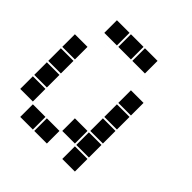

<svg xmlns="http://www.w3.org/2000/svg" viewBox="-184 -834 969 969"><g transform="rotate(45 300.0 -350.0)"><path d="M106 -695Q105 -695 105 -695Q105 -695 105 -694V-606Q105 -605 105 -605Q105 -605 106 -605H194Q195 -605 195 -605Q195 -605 195 -606V-694Q195 -695 195 -695Q195 -695 194 -695ZM206 -695Q205 -695 205 -695Q205 -695 205 -694V-606Q205 -605 205 -605Q205 -605 206 -605H294Q295 -605 295 -605Q295 -605 295 -606V-694Q295 -695 295 -695Q295 -695 294 -695ZM306 -695Q305 -695 305 -695Q305 -695 305 -694V-606Q305 -605 305 -605Q305 -605 306 -605H394Q395 -605 395 -605Q395 -605 395 -606V-694Q395 -695 395 -695Q395 -695 394 -695ZM6 -495Q5 -495 5 -495Q5 -495 5 -494V-406Q5 -405 5 -405Q5 -405 6 -405H94Q95 -405 95 -405Q95 -405 95 -406V-494Q95 -495 95 -495Q95 -495 94 -495ZM406 -495Q405 -495 405 -495Q405 -495 405 -494V-406Q405 -405 405 -405Q405 -405 406 -405H494Q495 -405 495 -405Q495 -405 495 -406V-494Q495 -495 495 -495Q495 -495 494 -495ZM6 -395Q5 -395 5 -395Q5 -395 5 -394V-306Q5 -305 5 -305Q5 -305 6 -305H94Q95 -305 95 -305Q95 -305 95 -306V-394Q95 -395 95 -395Q95 -395 94 -395ZM406 -395Q405 -395 405 -395Q405 -395 405 -394V-306Q405 -305 405 -305Q405 -305 406 -305H494Q495 -305 495 -305Q495 -305 495 -306V-394Q495 -395 495 -395Q495 -395 494 -395ZM6 -295Q5 -295 5 -295Q5 -295 5 -294V-206Q5 -205 5 -205Q5 -205 6 -205H94Q95 -205 95 -205Q95 -205 95 -206V-294Q95 -295 95 -295Q95 -295 94 -295ZM406 -295Q405 -295 405 -295Q405 -295 405 -294V-206Q405 -205 405 -205Q405 -205 406 -205H494Q495 -205 495 -205Q495 -205 495 -206V-294Q495 -295 495 -295Q495 -295 494 -295ZM6 -195Q5 -195 5 -195Q5 -195 5 -194V-106Q5 -105 5 -105Q5 -105 6 -105H94Q95 -105 95 -105Q95 -105 95 -106V-194Q95 -195 95 -195Q95 -195 94 -195ZM306 -195Q305 -195 305 -195Q305 -195 305 -194V-106Q305 -105 305 -105Q305 -105 306 -105H394Q395 -105 395 -105Q395 -105 395 -106V-194Q395 -195 395 -195Q395 -195 394 -195ZM406 -195Q405 -195 405 -195Q405 -195 405 -194V-106Q405 -105 405 -105Q405 -105 406 -105H494Q495 -105 495 -105Q495 -105 495 -106V-194Q495 -195 495 -195Q495 -195 494 -195ZM106 -95Q105 -95 105 -95Q105 -95 105 -94V-6Q105 -5 105 -5Q105 -5 106 -5H194Q195 -5 195 -5Q195 -5 195 -6V-94Q195 -95 195 -95Q195 -95 194 -95ZM206 -95Q205 -95 205 -95Q205 -95 205 -94V-6Q205 -5 205 -5Q205 -5 206 -5H294Q295 -5 295 -5Q295 -5 295 -6V-94Q295 -95 295 -95Q295 -95 294 -95ZM406 -95Q405 -95 405 -95Q405 -95 405 -94V-6Q405 -5 405 -5Q405 -5 406 -5H494Q495 -5 495 -5Q495 -5 495 -6V-94Q495 -95 495 -95Q495 -95 494 -95Z"/></g></svg>

Font: Doto Black
Style: Regular
Weight: 900
Version: Version 1.000